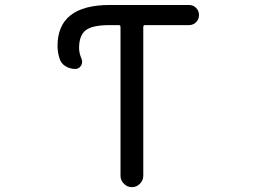

<svg xmlns="http://www.w3.org/2000/svg" viewBox="-20 -775 1040 774"><path d="M422.9 -754.9H742.2Q758.8 -754.9 770.5 -743.2Q782.2 -731.4 782.2 -714.4Q782.2 -697.3 770.5 -685.5Q758.8 -673.8 742.2 -673.8H564.5Q557.6 -673.8 557.6 -666V-66.4Q557.6 -47.9 543.9 -34.2Q530.3 -20.5 511.7 -20.5Q493.2 -20.5 479.5 -34.2Q465.8 -47.9 465.8 -66.4V-666Q465.8 -673.8 459 -673.8H422.9Q351.6 -673.8 325.2 -652.8Q298.8 -631.8 298.8 -581.1Q298.8 -561.5 308.6 -538.1Q314.5 -523.4 306.6 -510.3Q298.8 -497.1 283.2 -497.1Q261.7 -497.1 243.7 -508.3Q225.6 -519.5 219.7 -540Q211.9 -565.4 211.9 -589.8Q211.9 -754.9 422.9 -754.9Z"/></svg>

Font: Rounded Mgen+ 1m regular
Style: Regular
Weight: 400
Designer: [Source Han Sans]
Ryoko NISHIZUKA  (kana & ideographs); Paul D. Hunt (Latin, Greek & Cyrillic); Wenlong ZHANG  (bopomofo
Version: Version 1.059.20150602